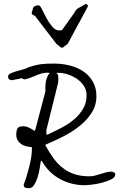

<svg xmlns="http://www.w3.org/2000/svg" viewBox="-20 -992 649 1008"><path d="M104.5 -23.4Q112.3 -43 119.6 -66.9Q127 -90.8 133.3 -115.7Q139.6 -140.6 143.6 -164.6Q147.5 -188.5 147.5 -210V-218.8Q131.8 -220.7 116.7 -224.6Q101.6 -228.5 90.8 -235.8Q80.1 -243.2 72.8 -255.4Q65.4 -267.6 65.4 -285.2Q65.4 -304.7 71.3 -316.9Q77.1 -329.1 100.6 -329.1Q117.2 -329.1 132.3 -321.8Q147.5 -314.5 161.1 -304.7L166 -313.5L218.8 -513.7Q216.8 -539.1 221.2 -564.9Q225.6 -590.8 241.2 -609.4Q240.2 -609.4 235.4 -609.9Q230.5 -610.4 228.5 -610.4Q212.9 -610.4 197.3 -606Q181.6 -601.6 167.5 -595.2Q153.3 -588.9 138.7 -583.5Q124 -578.1 109.4 -575.2Q107.4 -575.2 102.1 -577.1Q96.7 -579.1 94.7 -582Q91.8 -581.1 85 -579.1Q78.1 -577.1 70.3 -576.2Q62.5 -575.2 55.7 -573.7Q48.8 -572.3 46.9 -571.3H42Q22.5 -571.3 22.5 -590.8Q22.5 -600.6 35.2 -606.4Q47.9 -612.3 65.4 -617.7Q83 -623 100.6 -627.4Q118.2 -631.8 127 -637.7Q149.4 -645.5 166 -649.4Q182.6 -653.3 198.2 -655.3Q213.9 -657.2 229 -657.7Q244.1 -658.2 264.6 -658.2Q303.7 -658.2 343.3 -648.9Q382.8 -639.6 414.6 -619.1Q446.3 -598.6 466.3 -565.4Q486.3 -532.2 486.3 -486.3Q486.3 -443.4 466.3 -408.7Q446.3 -374 416.5 -346.7Q386.7 -319.3 352.1 -298.3Q317.4 -277.3 287.6 -263.2Q257.8 -249 237.8 -240.7Q217.8 -232.4 217.8 -231.4V-229.5Q217.8 -228.5 218.8 -228.5Q239.3 -190.4 261.2 -160.6Q283.2 -130.9 310.1 -109.9Q336.9 -88.9 371.1 -77.6Q405.3 -66.4 450.2 -66.4Q464.8 -66.4 479.5 -70.3Q494.1 -74.2 508.3 -78.6Q522.5 -83 536.1 -86.9Q549.8 -90.8 564.5 -90.8Q570.3 -90.8 577.6 -87.4Q585 -84 585 -76.2Q585 -60.5 563 -49.8Q541 -39.1 513.7 -32.2Q486.3 -25.4 460 -22.5Q433.6 -19.5 425.8 -19.5Q355.5 -19.5 295.4 -51.8Q235.4 -84 199.2 -147.5H194.3Q192.4 -135.7 189 -111.8Q185.5 -87.9 178.2 -64Q170.9 -40 159.7 -22Q148.4 -3.9 132.8 -3.9Q121.1 -3.9 112.8 -6.8Q104.5 -9.8 104.5 -23.4ZM223.6 -285.2H228.5Q230.5 -286.1 235.8 -288.1Q241.2 -290 241.2 -291Q273.4 -305.7 307.6 -323.7Q341.8 -341.8 370.1 -366.2Q398.4 -390.6 416.5 -421.4Q434.6 -452.1 434.6 -493.2Q434.6 -519.5 420.4 -541Q406.2 -562.5 384.3 -577.6Q362.3 -592.8 336.9 -601.1Q311.5 -609.4 288.1 -609.4H275.4Q285.2 -601.6 285.6 -592.8Q286.1 -584 286.1 -573.2Q286.1 -570.3 285.6 -564Q285.2 -557.6 285.2 -557.6L223.6 -309.6ZM293 -832Q297.9 -832 302.2 -833Q306.6 -834 309.6 -839.8L368.2 -921.9Q375 -934.6 380.4 -940.4Q385.7 -946.3 392.6 -950.2Q399.4 -954.1 408.2 -958.5Q417 -962.9 430.7 -971.7Q432.6 -971.7 436.5 -968.8Q440.4 -965.8 441.4 -963.9V-960.9V-958L335.9 -762.7Q335.9 -761.7 332.5 -759.3Q329.1 -756.8 324.7 -753.9Q320.3 -751 316.4 -747.1Q312.5 -743.2 309.6 -742.2H306.6H300.8Q298.8 -743.2 294.9 -746.6Q291 -750 287.1 -752.9Q283.2 -755.9 279.8 -758.8Q276.4 -761.7 275.4 -762.7L163.1 -909.2Q152.3 -912.1 148.9 -917.5Q145.5 -922.9 146.5 -927.2Q147.5 -931.6 149.4 -935.1Q151.4 -938.5 151.4 -939.5Q151.4 -952.1 160.2 -958Q168.9 -963.9 182.6 -963.9Q190.4 -963.9 200.2 -943.4Q210 -922.9 223.1 -898.4Q236.3 -874 253.4 -853Q270.5 -832 293 -832Z"/></svg>

Font: Cedarville Cursive
Style: Regular
Weight: 400
Designer: Kimberly Geswein
Foundry: Kimberly Geswein
Version: Version 1.001 2010